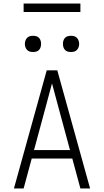

<svg xmlns="http://www.w3.org/2000/svg" viewBox="-20 -1069 590 1089"><path d="M59 0 245 -670H305L491 0H436L390 -170H160L114 0ZM377 -218 315 -447Q305 -484 295 -521.5Q285 -559 275 -596Q265 -559 255 -521.5Q245 -484 235 -447L173 -218ZM383 -774Q373 -774 364 -776.5Q355 -779 348.5 -786Q342 -793 339.5 -802Q337 -811 337 -820Q337 -829 339.5 -838Q342 -847 348.5 -854Q355 -861 364 -863.5Q373 -866 383 -866Q392 -866 401 -863.5Q410 -861 416.5 -854Q423 -847 426 -838Q429 -829 429 -820Q429 -811 426 -802Q423 -793 416.5 -786Q410 -779 401 -776.5Q392 -774 383 -774ZM167 -774Q158 -774 149 -776.5Q140 -779 133.5 -786Q127 -793 124 -802Q121 -811 121 -820Q121 -829 124 -838Q127 -847 133.5 -854Q140 -861 149 -863.5Q158 -866 167 -866Q177 -866 186 -863.5Q195 -861 201.5 -854Q208 -847 210.5 -838Q213 -829 213 -820Q213 -811 210.5 -802Q208 -793 201.5 -786Q195 -779 186 -776.5Q177 -774 167 -774ZM436 -1001H114V-1049H436Z"/></svg>

Font: Lode Dark Term
Style: Regular
Weight: 400
Monospace: yes
Designer: Belleve Invis
Foundry: Belleve Invis
Version: Version 29.2.0